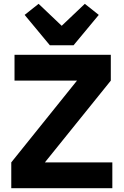

<svg xmlns="http://www.w3.org/2000/svg" viewBox="-20 -985 647 1005"><path d="M365 -748 497 -907 424 -965 303 -850 182 -965 109 -907 241 -748ZM568 -135H215L560 -563V-698H56V-563H383L39 -135V0H568Z"/></svg>

Font: IBM Plex Thai Looped
Style: Bold
Weight: 700
Designer: Mike Abbink, Paul van der Laan, Pieter van Rosmalen, Ben Mitchell, Mark Frömberg
Foundry: Bold Monday
Version: Version 1.0